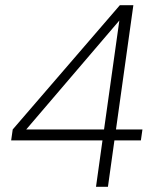

<svg xmlns="http://www.w3.org/2000/svg" viewBox="-20 -720 605 740"><path d="M29 -221 442 -700H494L427 -221H529L523 -179H421L396 0H350L375 -179H23ZM381 -221 440 -641 81 -221Z"/></svg>

Font: Retni Sans Light
Style: Italic
Weight: 300
Italic angle: -8°
Designer: Vitaly Kuzmin
Foundry: ParaType Ltd.
Version: Version 1.00;June 10, 2019;FontCreator 11.5.0.2425 64-bit; t